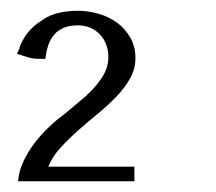

<svg xmlns="http://www.w3.org/2000/svg" viewBox="-20 -657 398 353"><path d="M68.8 -350.6H227.1V-323.7H13.2Q14.6 -341.8 22.7 -359.4Q30.8 -377 42.5 -392.6Q54.2 -408.2 68.6 -422.1Q83 -436 96.7 -445.8L96.2 -445.3L139.2 -481.4V-481.9Q146.5 -488.3 153.6 -496.3Q160.6 -504.4 166.5 -512.9Q172.4 -521.5 175.8 -531.2Q179.2 -541 179.2 -552.2Q179.2 -564.5 175.3 -575Q171.4 -585.4 163.8 -593.5Q156.2 -601.6 146 -606Q135.7 -610.4 123 -610.4Q107.9 -610.4 97.4 -606Q86.9 -601.6 79.8 -593.5Q72.8 -585.4 68.8 -574Q64.9 -562.5 63.5 -548.8H51.8Q41 -548.8 31 -551.8Q21 -554.7 11.2 -558.1L16.1 -568.8L15.6 -568.4Q18.1 -577.1 23.4 -585.4V-585.9Q30.8 -597.7 39.1 -605.7Q47.4 -613.8 59.6 -621.1H59.1Q73.2 -630.4 89.8 -633.8Q106.4 -637.2 123.5 -637.2Q142.6 -637.2 161.6 -631.6Q180.7 -626 195.6 -615Q210.4 -604 219.7 -587.6Q229 -571.3 229 -550.3Q229 -530.3 219.2 -512.9Q209.5 -495.6 194.1 -479.5Q178.7 -463.4 160.2 -448.2Q141.6 -433.1 124 -417.5Q106.4 -401.9 91.3 -385.5Q76.2 -369.1 68.8 -350.6Z"/></svg>

Font: AKL 022
Style: Regular
Weight: 400
Designer: AKL
Foundry: AKL
Version: Version 2.053;August 19, 2024;FontCreator 13.0.0.2675 64-bit